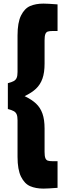

<svg xmlns="http://www.w3.org/2000/svg" viewBox="-20 -827 372 1085"><path d="M79.1 59.1V-147.5Q79.1 -168.9 74.2 -180.7Q69.3 -192.4 58.1 -198.7Q46.9 -205.1 24.4 -210.9V-356.9Q46.9 -362.8 58.1 -369.1Q69.3 -375.5 74.2 -387.2Q79.1 -398.9 79.1 -420.4V-627Q79.1 -699.7 98.9 -739.5Q118.7 -779.3 150.4 -793Q182.1 -806.6 225.6 -806.6Q249 -806.6 305.2 -802.2V-651.9H279.3Q259.8 -651.9 250.2 -648.7Q240.7 -645.5 236.3 -634.3Q231.9 -623 231.9 -599.1V-466.8Q231.9 -417 220 -383.1Q208 -349.1 183.6 -325.9Q159.2 -302.7 119.1 -283.7Q159.2 -264.6 183.6 -241.7Q208 -218.8 220 -184.8Q231.9 -150.9 231.9 -101.1V31.2Q231.9 55.2 236.3 66.4Q240.7 77.6 250.2 80.8Q259.8 84 279.3 84H305.2V234.4Q249 238.8 225.6 238.8Q182.1 238.8 150.4 225.1Q118.7 211.4 98.9 171.6Q79.1 131.8 79.1 59.1Z"/></svg>

Font: Glacial Indifference
Style: Bold
Weight: 700
Designer: Alfredo Marco Pradil
Foundry: Alfredo Marco Pradil
Version: Version 1.312